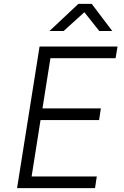

<svg xmlns="http://www.w3.org/2000/svg" viewBox="-20 -970 640 990"><path d="M68 0 184 -730H586L576 -670H240L199 -411H500L491 -351H189L143 -60H479L470 0ZM235 -810 384 -950H453L559 -810H492L415 -907L308 -810Z"/></svg>

Font: JetBrains Mono NL ExtraLight
Style: Italic
Weight: 200
Italic angle: -9°
Monospace: yes
Designer: Philipp Nurullin, Konstantin Bulenkov
Foundry: JetBrains
Version: Version 2.305; ttfautohint (v1.8.4.7-5d5b)